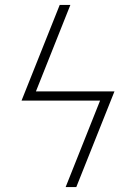

<svg xmlns="http://www.w3.org/2000/svg" viewBox="-20 -755 540 775"><path d="M288 0H245L384 -349H67L221 -735H264L125 -386H442Z"/></svg>

Font: Iosevka Curly Extralight
Style: Italic
Weight: 200
Italic angle: -9°
Monospace: yes
Designer: Belleve Invis
Foundry: Belleve Invis
Version: Version 22.1.2; ttfautohint (v1.8.4)